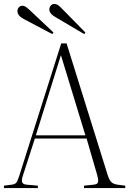

<svg xmlns="http://www.w3.org/2000/svg" viewBox="-30 -949 652 969"><path d="M-10 0V-12L29 -17Q46 -19 52.5 -27.5Q59 -36 67 -61L279 -730H306L513 -67Q521 -41 531.5 -30.5Q542 -20 563 -17L602 -12V0H394V-12L443 -17Q463 -19 465 -31Q467 -43 461 -64L407 -250H146L85 -61Q79 -43 81.5 -31Q84 -19 104 -17L161 -12V0ZM151 -266H401L278 -669H277ZM395 -777 251 -862Q219 -880 219 -901Q219 -912 226 -920.5Q233 -929 244 -929Q252 -929 260 -925Q268 -921 281 -907L401 -785ZM234 -777 90 -853Q58 -870 58 -893Q58 -904 65 -912Q72 -920 83 -920Q91 -920 98.5 -915.5Q106 -911 120 -898L240 -785Z"/></svg>

Font: Literata 72pt ExtraLight
Style: Regular
Weight: 200
Designer: Latin by Veronika Burian and Jose Scaglione. Greek by Irene Vlachou. Cyrillic by Vera Evstafieva.
Foundry: TypeTogether
Version: Version 3.002